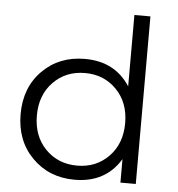

<svg xmlns="http://www.w3.org/2000/svg" viewBox="-53 -792 784 847"><g transform="rotate(5 339.0 -368.5)"><path d="M508 -742H579V0H511V-104Q445 5 308 5Q195 5 120.5 -70Q46 -145 46 -263Q46 -381 120 -455.5Q194 -530 308 -530Q441 -530 508 -426ZM314 -58Q398 -58 453.5 -115Q509 -172 509 -263Q509 -354 453.5 -411Q398 -468 314 -468Q229 -468 173.5 -411Q118 -354 118 -263Q118 -172 173.5 -115Q229 -58 314 -58Z"/></g></svg>

Font: Montserrat Alternates
Style: Regular
Weight: 400
Designer: Julieta Ulanovsky
Foundry: Julieta Ulanovsky
Version: Version 7.200;PS 007.200;hotconv 1.0.88;makeotf.lib2.5.64775